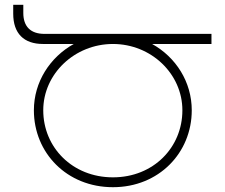

<svg xmlns="http://www.w3.org/2000/svg" viewBox="-20 -777 935 799"><path d="M860 -636H165C108 -636 77 -666 77 -723V-757H35V-720C35 -638 79 -594 159 -594H287C188 -539 121 -436 121 -318C121 -141 258 2 450 2C641 2 778 -141 778 -318C778 -436 712 -539 613 -594H860ZM739 -318C739 -164 619 -39 450 -39C281 -39 160 -164 160 -318C160 -470 291 -594 450 -594C609 -594 739 -470 739 -318Z"/></svg>

Font: Montserrat arm ExtraLight
Style: Regular
Weight: 275
Designer: Julieta Ulanovsky
Foundry: Julieta Ulanovsky
Version: Version 6.000;PS 006.000;hotconv 1.0.88;makeotf.lib2.5.64775